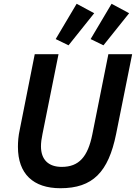

<svg xmlns="http://www.w3.org/2000/svg" viewBox="-20 -985 720 1017"><path d="M479 -915 386 -965 275 -778 343 -745ZM664 -915 571 -965 460 -778 528 -745ZM164 -698 85 -300C77 -264 75 -234 75 -207C75 -64 156 12 300 12C471 12 554 -73 595 -275L680 -698H554L469 -273C445 -154 398 -101 307 -101C237 -101 197 -139 197 -210C197 -230 200 -251 205 -275L290 -698Z"/></svg>

Font: Braiins Sans SemiBold
Style: Italic
Weight: 600
Italic angle: -11.31°
Designer: Mike Abbink, Paul van der Laan, Pieter van Rosmalen, Jiri Chlebus, Lubos Buracinsky
Foundry: Bold Monday, Sudetype
Version: Version 1.000;hotconv 1.0.109;makeotfexe 2.5.65596